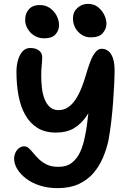

<svg xmlns="http://www.w3.org/2000/svg" viewBox="-20 -963 670 992"><path d="M278 9Q228 9 187 -4Q146 -17 116 -39.5Q86 -62 69.5 -89Q53 -116 53 -144Q53 -159 59.5 -173.5Q66 -188 78 -197.5Q90 -207 105 -207Q118 -207 129.5 -196.5Q141 -186 153.5 -170.5Q166 -155 183 -139Q200 -123 223.5 -112Q247 -101 281 -101Q325 -101 352 -122.5Q379 -144 395 -179.5Q411 -215 419 -259Q425 -286 430 -323Q435 -360 439 -399.5Q443 -439 445.5 -477Q448 -515 450.5 -545Q453 -575 454 -591L482 -464Q457 -408 429 -366Q401 -324 363 -301Q325 -278 269 -278Q212 -278 173 -302.5Q134 -327 110 -370Q86 -413 75.5 -470Q65 -527 65 -592Q65 -625 73 -652.5Q81 -680 96.5 -697.5Q112 -715 136 -715Q165 -715 181.5 -702Q198 -689 198 -668Q198 -650 195.5 -625Q193 -600 193 -572Q193 -541 196.5 -509.5Q200 -478 210 -452Q220 -426 237.5 -410Q255 -394 283 -394Q310 -394 332 -409Q354 -424 371 -450Q388 -476 401 -508.5Q414 -541 424 -576Q434 -611 445.5 -642Q457 -673 472 -692Q487 -711 504 -711Q537 -711 554.5 -682Q572 -653 572 -602Q572 -572 570 -527.5Q568 -483 564 -431Q560 -379 554 -328.5Q548 -278 540 -236Q530 -191 511.5 -147.5Q493 -104 462.5 -68.5Q432 -33 386.5 -12Q341 9 278 9ZM449 -770Q411 -770 384 -798.5Q357 -827 357 -869Q357 -901 380 -922Q403 -943 435 -943Q465 -943 486 -926.5Q507 -910 518.5 -886.5Q530 -863 530 -840Q530 -815 511.5 -792.5Q493 -770 449 -770ZM208 -765Q180 -765 158 -778.5Q136 -792 123 -814Q110 -836 110 -860Q110 -895 130 -916Q150 -937 184 -937Q216 -937 238.5 -921Q261 -905 273 -881Q285 -857 285 -833Q285 -806 267 -785.5Q249 -765 208 -765Z"/></svg>

Font: Shantell Sans SemiBold
Style: Regular
Weight: 600
Designer: Stephen Nixon, Anya Danilova, Shantell Martin
Foundry: Arrow Type
Version: Version 1.011;[c5ecc13dd]